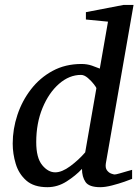

<svg xmlns="http://www.w3.org/2000/svg" viewBox="-20 -757 569 789"><path d="M528.8 -736.8 415 -85.9Q412.1 -67.4 419.4 -57.4Q426.8 -47.4 436.8 -43.7Q446.8 -40 451.2 -40Q456.1 -40 471.7 -44.4Q487.3 -48.8 502.9 -53.5Q518.6 -58.1 522.9 -59.1V-22Q515.1 -18.6 491.5 -10.3Q467.8 -2 440.2 5.1Q412.6 12.2 392.1 12.2Q346.2 12.2 331.5 -9Q316.9 -30.3 316.9 -63Q291 -35.2 253.9 -11.5Q216.8 12.2 174.8 12.2Q119.1 12.2 88.1 -15.1Q57.1 -42.5 44.7 -83.7Q32.2 -125 32.2 -167Q32.2 -226.6 51.5 -284.7Q70.8 -342.8 107.4 -390.1Q144 -437.5 196.3 -465.8Q248.5 -494.1 314.9 -494.1Q337.9 -494.1 357.7 -487.3Q377.4 -480.5 390.1 -475.1L423.8 -668L333 -676.8V-707L487.8 -736.8ZM376 -394Q376.5 -397 366 -410.6Q355.5 -424.3 340.8 -436.8Q326.2 -449.2 313 -449.2Q264.6 -449.2 222.7 -412.6Q180.7 -376 154.8 -313.5Q128.9 -251 128.9 -172.9Q128.9 -108.4 153.3 -78.6Q177.7 -48.8 207 -48.8Q234.4 -48.8 268.8 -74.2Q303.2 -99.6 330.1 -130.9Z"/></svg>

Font: Charis
Style: Italic
Weight: 400
Italic angle: -11°
Designer: Walt Agee, Miriam Martin, Annie Olsen, Victor Gaultney, Lorna Priest, Alan Ward, Bob Hallissy, Martin Hosken, Sharon Cor
Foundry: SIL Global
Version: Version 7.000